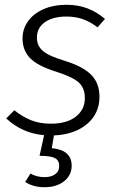

<svg xmlns="http://www.w3.org/2000/svg" viewBox="-20 -554 495 801"><path d="M395 -150Q395 -81 343.5 -37Q292 7 205 11L196 64Q238 68 258.5 86.5Q279 105 279 137Q279 177 247.5 202Q216 227 166 227Q118 227 85 205L107 170Q133 185 166 185Q193 185 210 173Q227 161 227 138Q227 115 209 105.5Q191 96 145 96L164 10Q72 2 6 -60L40 -94Q73 -67 109.5 -52.5Q146 -38 192 -38Q259 -38 296.5 -67.5Q334 -97 334 -145Q334 -187 308.5 -210Q283 -233 214 -255Q137 -279 105.5 -311.5Q74 -344 74 -394Q74 -432 96 -464Q118 -496 160 -515Q202 -534 258 -534Q306 -534 345 -519Q384 -504 418 -475L387 -440Q357 -463 326 -474Q295 -485 257 -485Q201 -485 167.5 -461.5Q134 -438 134 -397Q134 -363 159 -341.5Q184 -320 248 -301Q326 -277 360.5 -242Q395 -207 395 -150Z"/></svg>

Font: FiraGO Light
Style: Italic
Weight: 300
Italic angle: -8°
Designer: bBox Type GmbH
Foundry: bBox Type GmbH
Version: Version 1.001